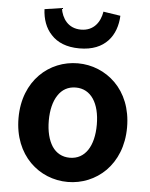

<svg xmlns="http://www.w3.org/2000/svg" viewBox="-58 -886 741 948"><g transform="rotate(5 313.0 -412.5)"><path d="M500 -497C450 -547 383 -574 313 -574C172 -574 44 -466 44 -280C44 -94 172 14 313 14C383 14 450 -13 500 -63C550 -114 582 -187 582 -280C582 -373 550 -447 500 -497ZM225 -406C245 -437 275 -454 313 -454C389 -454 432 -385 432 -280C432 -174 389 -106 313 -106C275 -106 245 -123 225 -153C205 -184 194 -227 194 -280C194 -333 205 -376 225 -406ZM173 -701C203 -668 249 -648 313 -648C378 -648 423 -668 454 -701C484 -733 499 -778 501 -826L416 -839C408 -788 377 -741 313 -741C249 -741 218 -788 210 -839L125 -826C127 -778 142 -733 173 -701Z"/></g></svg>

Font: GenSekiGothic2 TW B
Style: Regular
Weight: 700
Version: Version 2.100;PS 2.1;hotconv 16.6.51;makeotf.lib2.5.65220 DE